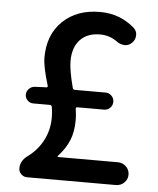

<svg xmlns="http://www.w3.org/2000/svg" viewBox="-52 -775 674 820"><g transform="rotate(5 284.5 -365.0)"><path d="M218.8 -97.7H475.6Q496.1 -97.7 510.7 -83.5Q525.4 -69.3 525.4 -48.8Q525.4 -28.3 510.7 -14.2Q496.1 0 475.6 0H94.7Q80.1 0 69.3 -10.3Q58.6 -20.5 58.6 -35.2Q58.6 -67.4 88.9 -89.8Q130.9 -120.1 154.3 -165Q177.7 -210 177.7 -262.7Q177.7 -286.1 173.8 -308.6Q171.9 -316.4 165 -316.4H93.8Q79.1 -316.4 68.8 -326.7Q58.6 -336.9 58.6 -350.6Q58.6 -365.2 68.8 -376Q79.1 -386.7 93.8 -387.7L134.8 -389.6H143.6Q146.5 -389.6 147.9 -392.1Q149.4 -394.5 148.4 -397.5Q124 -476.6 124 -515.6Q124 -614.3 184.6 -672.4Q245.1 -730.5 343.8 -730.5Q429.7 -730.5 492.2 -675.8Q505.9 -663.1 505.9 -645.5Q505.9 -625 491.2 -611.3Q478.5 -598.6 460.9 -598.6Q460 -598.6 460 -598.6Q441.4 -599.6 426.8 -610.4Q393.6 -634.8 352.5 -634.8Q297.9 -634.8 267.1 -602.1Q236.3 -569.3 236.3 -510.7Q236.3 -471.7 255.9 -397.5Q257.8 -389.6 265.6 -389.6H397.5Q412.1 -389.6 422.9 -378.9Q433.6 -368.2 433.6 -353Q433.6 -337.9 422.9 -327.1Q412.1 -316.4 397.5 -316.4H282.2Q275.4 -316.4 276.4 -308.6Q280.3 -284.2 280.3 -261.7Q280.3 -210.9 265.1 -174.3Q250 -137.7 218.8 -103.5Q216.8 -101.6 216.8 -99.6Q216.8 -97.7 218.8 -97.7Z"/></g></svg>

Font: Gen Jyuu Gothic Medium
Style: Regular
Weight: 500
Designer: [Source Han Sans]
Ryoko NISHIZUKA  (kana & ideographs); Paul D. Hunt (Latin, Greek & Cyrillic); Wenlong ZHANG  (bopomofo
Version: Version 1.002.20150607